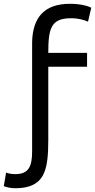

<svg xmlns="http://www.w3.org/2000/svg" viewBox="-89 -800 500 1010"><path d="M165 -449H369V-522H165C165 -650 179 -704 284 -704C325 -704 354 -695 374 -686L391 -759C376 -768 336 -780 279 -780C148 -780 83 -712 80 -579V-5C80 76 62 116 -9 116C-25 116 -44 113 -57 108L-69 179C-56 185 -30 190 -14 190H-2C16 190 33 188 47 185C146 163 165 87 165 -63Z"/></svg>

Font: Repo
Style: Regular
Weight: 400
Designer: Stefan Peev
Foundry: Context Ltd
Version: Version 0.000